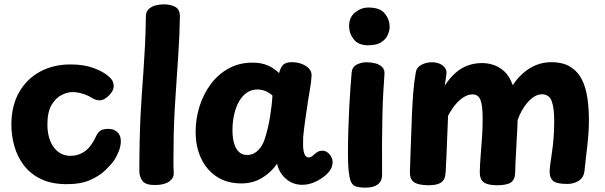

<svg xmlns="http://www.w3.org/2000/svg" viewBox="-20 -840 2781 882"><path d="M481.6 -487Q495 -474.6 498.7 -464.3Q502.3 -454.1 502.3 -443.8Q502.3 -429.7 491.6 -414.6Q480.8 -399.6 466.1 -389.3Q451.4 -379 438.1 -379Q426.6 -379 417.3 -382.8Q408.1 -386.6 399.3 -392Q381.4 -403 358 -410Q334.6 -417 312.3 -417Q289.8 -417 262.9 -403.6Q236 -390.1 216.8 -357.8Q197.7 -325.4 197.7 -268Q197.7 -223.9 211.3 -191.4Q224.9 -158.9 248.7 -141.5Q272.6 -124.1 303.1 -124.1Q340.1 -124.1 370 -145.2Q399.9 -166.3 423.3 -218Q431.1 -234.3 444.3 -241.2Q457.6 -248 478.3 -248Q502.3 -248 518.7 -233.6Q535.1 -219.1 535.1 -191.1Q535.1 -168.9 525.3 -144.2Q515.4 -119.4 503.2 -102.2Q490.6 -84.1 464.3 -58.4Q438 -32.7 394.9 -13.3Q351.9 6 287 6Q216.9 6 168.3 -17.5Q119.7 -41 89.7 -80.5Q59.7 -120 46 -168.5Q32.3 -217 32.3 -267Q32.3 -354 67.6 -415.9Q102.9 -477.9 164.2 -510.9Q225.4 -544 303.8 -544Q365.7 -544 410.8 -527.3Q456 -510.6 481.6 -487Z M650.1 -765Q650.1 -786 662.9 -798.1Q675.8 -810.2 694.8 -815.1Q713.9 -820 731.9 -820Q763.7 -820 785.1 -808.4Q806.4 -796.9 806.4 -765Q805.4 -681.9 798.9 -588.4Q792.4 -495 786.4 -399Q782.4 -341 779.9 -281.5Q777.4 -222 777.4 -163Q777.4 -134 776.8 -107.7Q776.1 -81.4 778.1 -46.8Q779.9 -22.3 757.1 -6.2Q734.3 10 691.2 10Q648.1 10 634.1 -9.3Q620.1 -28.6 620.1 -54Q620.1 -131.9 621.6 -194.4Q623.1 -257 625.6 -308.5Q628.1 -360 631.1 -402Q635.1 -459 639.1 -514.7Q643.1 -570.4 646.1 -631.7Q649.1 -693 650.1 -765Z M878.7 -234Q878.7 -294.6 896.7 -351.6Q914.7 -408.7 948.4 -453.8Q982.2 -499 1030.6 -525.7Q1079 -552.3 1140.6 -552.3Q1179.9 -552.3 1209.2 -539.7Q1238.6 -527.1 1262.1 -504.1Q1267.1 -526.1 1278.9 -540.3Q1290.8 -554.4 1321.6 -554.4Q1357.9 -554.4 1385.1 -536.9Q1412.3 -519.3 1411.3 -492.4Q1410.3 -465.3 1402 -418.7Q1393.7 -372 1387.7 -327Q1385.7 -313 1382.4 -291Q1379.2 -269 1376.7 -247.5Q1374.2 -226 1372.7 -211Q1371.9 -195.9 1372.2 -173.2Q1372.4 -150.6 1378.2 -133.6Q1384 -116.7 1398 -116.7Q1405.9 -116.7 1411.8 -120.8Q1417.7 -124.9 1424.1 -131.6Q1433.8 -139.4 1441.3 -143.6Q1448.9 -147.7 1461.2 -147.7Q1474.6 -147.7 1486.5 -138.3Q1498.4 -128.9 1504.7 -112.8Q1511 -96.7 1505.3 -77.2Q1500.7 -58.2 1479.1 -38.2Q1457.4 -18.1 1427.9 -4.6Q1398.4 9 1368.6 9Q1339.8 9 1315.8 -3.4Q1291.9 -15.8 1275.6 -37.5Q1259.2 -59.2 1252.7 -88.1Q1226.6 -48.8 1184.3 -23.1Q1142.1 2.6 1089 2.6Q1022.7 2.6 975.8 -28.3Q928.9 -59.2 903.8 -112.6Q878.7 -166 878.7 -234ZM1047.9 -241.1Q1047.9 -209.2 1054.7 -183.7Q1061.6 -158.1 1076.4 -143.1Q1091.2 -128.1 1115.3 -128.1Q1134.8 -128.1 1150.1 -137.5Q1165.4 -146.9 1177.3 -163.4Q1189.2 -180 1196.3 -202Q1204 -225.4 1209.9 -250.4Q1215.9 -275.3 1220.1 -301.2Q1224.3 -327.1 1227.3 -352.3Q1230.3 -377.4 1231.6 -401.1Q1217.7 -414.1 1199.9 -421.5Q1182.1 -428.9 1161.7 -428.9Q1135 -428.9 1113.9 -414.3Q1092.8 -399.7 1078.1 -374Q1063.4 -348.3 1055.7 -314.3Q1047.9 -280.2 1047.9 -241.1Z M1595.4 -507Q1597.8 -532.4 1618.8 -543.2Q1639.8 -554 1664.3 -554Q1684.9 -554 1703.9 -549.1Q1723 -544.2 1735.4 -532.1Q1747.9 -520 1746.1 -499Q1742.9 -455.7 1740.3 -408Q1737.7 -360.3 1736.6 -304.8Q1735.4 -249.2 1734.9 -183.3Q1734.4 -117.4 1735.2 -37.7Q1735.2 -7.7 1715.4 7.2Q1695.6 22 1660.1 22Q1619 22 1604.6 11.2Q1590.2 0.4 1585.4 -29Q1581.4 -50 1579.9 -77Q1578.4 -104 1578.4 -139Q1578.4 -192.8 1580.2 -246.4Q1581.9 -300 1584.5 -349.4Q1587.1 -398.8 1590 -439.4Q1592.9 -480.1 1595.4 -507ZM1583.6 -719.4Q1583.6 -760.8 1611.4 -783.1Q1639.3 -805.4 1672.6 -805.4Q1725.7 -805.4 1747.8 -777.8Q1769.9 -750.2 1769.9 -716.4Q1769.9 -699.6 1761.4 -679.9Q1752.9 -660.2 1731.6 -646.1Q1710.2 -632 1670.6 -632Q1626.2 -632 1604.9 -659.3Q1583.6 -686.7 1583.6 -719.4Z M1890.4 -509.8Q1894.2 -531 1916.2 -542.5Q1938.1 -554 1964 -554Q1993.3 -554 2012.2 -540.2Q2031.1 -526.3 2031.1 -507.3Q2031.1 -497.3 2028.6 -483.7Q2026.1 -470 2023.1 -447Q2046.1 -481.6 2071.6 -504.4Q2097.1 -527.3 2127.8 -538.8Q2158.6 -550.3 2195.3 -550.3Q2221.8 -550.3 2248.5 -541.3Q2275.2 -532.2 2298.3 -510.6Q2321.3 -488.9 2335.4 -448.9Q2356.1 -480 2382.7 -503.6Q2409.2 -527.1 2441.7 -540.7Q2474.2 -554.3 2512.1 -554.3Q2566.8 -554.3 2601.1 -532.4Q2635.4 -510.6 2653.7 -473.3Q2671.9 -436 2678.6 -388.5Q2685.3 -341 2685.3 -290Q2685.3 -257 2683.4 -229.7Q2681.6 -202.4 2678.6 -175.7Q2675.6 -149 2672.1 -120.3Q2668.6 -91.6 2665.1 -55.9Q2661.3 -22.7 2637.4 -8.8Q2613.6 5 2587.2 5Q2536.2 5 2520.6 -9.2Q2504.9 -23.3 2504.9 -49.6Q2504.9 -64 2507.9 -86.6Q2510.9 -109.2 2515.4 -138.7Q2519.9 -168.2 2522.9 -205.1Q2525.9 -242 2525.9 -285Q2525.9 -343.2 2514.5 -375.1Q2503.1 -406.9 2469.1 -406.9Q2451.8 -406.9 2434.9 -396.6Q2418.1 -386.2 2403.3 -369.3Q2388.4 -352.3 2376.7 -330.9Q2365 -309.6 2357.7 -288Q2357.7 -269 2356.7 -255Q2355.7 -241 2355.2 -228.5Q2354.7 -216 2353.7 -202Q2352.7 -173 2350.9 -145.3Q2349.2 -117.6 2348 -93.1Q2346.8 -68.6 2346.6 -48.1Q2345.8 -14.7 2326.9 -1.8Q2308.1 11 2263.2 11Q2220.9 11 2202.1 -2.6Q2183.2 -16.2 2184 -52.2Q2185 -87.9 2188.1 -126.6Q2191.2 -165.3 2194.2 -208.1Q2197.2 -250.8 2197.2 -296.8Q2197.2 -355.1 2187.1 -380.8Q2177 -406.4 2149.9 -406.4Q2130.1 -406.4 2109.6 -393.4Q2089 -380.4 2070.9 -358.2Q2052.9 -335.9 2038.3 -308Q2036.3 -258 2034.3 -208.3Q2032.3 -158.6 2030.7 -117.1Q2029.1 -75.6 2027.1 -48.1Q2025.3 -14.7 2006.6 -1.8Q1987.9 11 1950.2 11Q1904 11 1883 -2.2Q1862 -15.4 1863 -52.2Q1865.2 -106.7 1867.2 -173.3Q1869.2 -240 1872.2 -309Q1874.2 -361 1878.2 -412.5Q1882.2 -464 1890.4 -509.8Z"/></svg>

Font: Playpen Sans Deva
Style: Regular
Weight: 400
Designer: Pooja Saxena, Gunjan Panchal, Laura Meseguer, Veronika Burian, José Scaglione
Foundry: TypeTogether
Version: Version 2.000